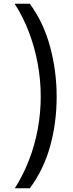

<svg xmlns="http://www.w3.org/2000/svg" viewBox="-20 -852 394 1037"><path d="M60 165Q105 94 136.5 13Q168 -68 184 -155Q200 -242 200 -330Q200 -419 184 -506.5Q168 -594 137 -676.5Q106 -759 59 -832H141Q216 -729 251 -598Q286 -467 286 -329Q286 -190 251 -63Q216 64 141 165Z"/></svg>

Font: Noto Sans Devanagari
Style: Regular
Weight: 400
Designer: Jelle Bosma - Monotype Design Team
Foundry: Monotype Imaging Inc.
Version: Version 2.003